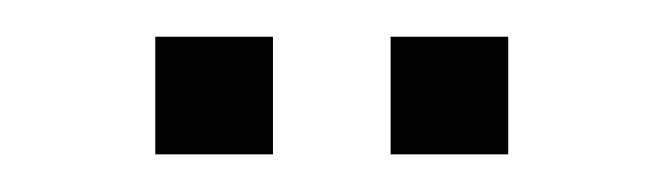

<svg xmlns="http://www.w3.org/2000/svg" viewBox="-20 -582 352 102"><path d="M62.5 -562.5H125V-500H62.5ZM187.5 -562.5H250V-500H187.5Z"/></svg>

Font: Pixel Operator SC
Style: Regular
Weight: 400
Designer: Jayvee Enaguas (GrandChaos9000)
Foundry: The Grandoplex Project
Version: Version 1.4.1 (September 5, 2015)